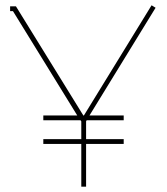

<svg xmlns="http://www.w3.org/2000/svg" viewBox="-20 -703 629 723"><path d="M445.8 -268.1V-250H306.2L304.2 -246.1V-179.2H445.8V-161.1H304.2V0H286.1V-161.1H143.1V-179.2H286.1V-246.1L283.2 -250H143.1V-268.1H271L28.8 -661.1H18.1V-679.2H40L293.9 -268.1H295.9L550.8 -683.1L565.9 -673.8L316.9 -268.1Z"/></svg>

Font: Rawengulk
Style: Light
Weight: 300
Version: Version 0.92